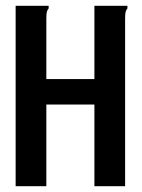

<svg xmlns="http://www.w3.org/2000/svg" viewBox="-20 -643 490 663"><path d="M34 -623H148V-614Q143 -608 141.5 -601Q140 -594 140 -577V-370H306V-623H420V-614Q415 -608 413.5 -601Q412 -594 412 -577V0H306V-282H140V0H34Z"/></svg>

Font: Inconsolata SemiCondensed Bold
Style: Regular
Weight: 700
Width: 4
Monospace: yes
Designer: Raph Levien, Cyreal, Brenton Simpson
Foundry: Raph Levien, Cyreal, Google
Version: Version 3.001; ttfautohint (v1.8.2.53-6de2)